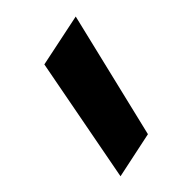

<svg xmlns="http://www.w3.org/2000/svg" viewBox="-66 -828 362 356"><g transform="rotate(30 115.5 -649.5)"><path d="M226 -542 0 -651 6 -757 231 -635Z"/></g></svg>

Font: DM Sans 20pt
Style: Bold
Weight: 700
Version: Version 4.004;gftools[0.9.30]